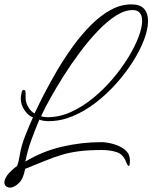

<svg xmlns="http://www.w3.org/2000/svg" viewBox="-68 -741 697 878"><path d="M-22 117Q-33 117 -40.5 110.5Q-48 104 -48 93Q-48 79 -34.5 60Q-21 41 10 18Q15 5 17.5 -6Q20 -17 22 -30Q29 -74 47 -119.5Q65 -165 83 -205Q64 -209 45.5 -235Q27 -261 27 -290Q27 -297 30 -313.5Q33 -330 40 -330Q49 -330 49 -315Q49 -300 49 -294Q49 -273 61 -252Q73 -231 90 -222Q107 -259 133 -309.5Q159 -360 192 -416.5Q225 -473 264 -527Q303 -581 346.5 -625Q390 -669 437 -695Q484 -721 533 -721Q573 -721 591 -700.5Q609 -680 609 -645Q609 -608 591 -560Q573 -512 540.5 -460.5Q508 -409 465 -360.5Q422 -312 371 -272.5Q320 -233 265 -210Q210 -187 155 -187Q144 -187 133 -188.5Q122 -190 112 -194Q92 -147 75 -100Q58 -53 48 -2Q125 -49 215 -70Q305 -91 395 -91Q419 -91 450 -82.5Q481 -74 503.5 -56Q526 -38 526 -7Q526 18 521 18Q516 18 509 0Q495 -36 465 -45.5Q435 -55 399 -55Q338 -55 294.5 -49.5Q251 -44 214.5 -33Q178 -22 139 -6Q100 10 47 31Q39 77 17.5 97Q-4 117 -22 117ZM150 -205Q203 -205 255.5 -228.5Q308 -252 356.5 -291.5Q405 -331 446 -379Q487 -427 517.5 -476.5Q548 -526 565 -570.5Q582 -615 582 -646Q582 -669 571.5 -682Q561 -695 539 -695Q502 -695 461.5 -669Q421 -643 379 -599Q337 -555 297.5 -502Q258 -449 223.5 -394.5Q189 -340 162 -291.5Q135 -243 120 -210Q125 -207 135 -206Q145 -205 150 -205Z"/></svg>

Font: Inspiration
Style: Regular
Weight: 400
Designer: Robert E. Leuschke
Foundry: Robert E. Leuschke
Version: Version 2.010; ttfautohint (v1.8.3)